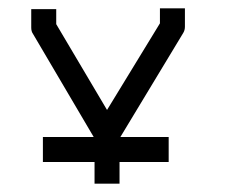

<svg xmlns="http://www.w3.org/2000/svg" viewBox="-20 -490 580 461"><path d="M83 -131V-161H205L59 -409Q55 -414.5 55 -424V-468H85H115V-432L237 -226L364 -434V-470H394H424V-426Q424 -417.5 420 -411L269 -161H385V-131V-101H267V-49H237H207V-101H83Z"/></svg>

Font: 3270 Nerd Font Mono
Style: Regular
Weight: 400
Monospace: yes
Version: Version 3.0.1;Nerd Fonts 3.0.0